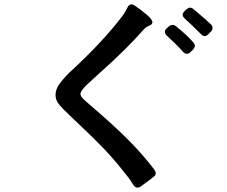

<svg xmlns="http://www.w3.org/2000/svg" viewBox="-20 -820 1040 878"><path d="M608 38Q598 38 590 26Q571 -5 559 -18Q506 -87 454.5 -140.5Q403 -194 297 -294Q266 -323 250 -342.5Q234 -362 234 -385Q234 -410 249.5 -432.5Q265 -455 293 -484Q444 -622 536 -742Q551 -761 562 -784Q569 -800 581 -800Q587 -800 594 -796Q625 -775 651 -753Q677 -731 677 -718Q677 -715 674 -710Q669 -705 661.5 -702Q654 -699 649 -696L639 -687Q558 -595 440 -490L393 -447Q389 -444 377 -432.5Q365 -421 356.5 -409.5Q348 -398 348 -390Q348 -376 377 -353Q391 -341 393 -339Q507 -241 571 -176Q635 -111 686 -44Q692 -35 692 -28Q692 -18 683 -12Q665 3 623 33Q617 38 608 38ZM916 -655Q907 -655 899 -664Q851 -712 825 -735Q815 -745 815 -752Q815 -760 824 -769L832 -777Q842 -785 849 -785Q858 -785 866 -777L884 -762Q927 -726 944 -709Q952 -702 952 -693Q952 -683 944 -675L932 -663Q924 -655 916 -655ZM835 -574Q825 -574 816 -584Q790 -614 743 -657Q734 -666 734 -674Q734 -684 743 -691L753 -700Q760 -706 769 -706Q778 -706 786 -699Q835 -660 864 -626Q871 -619 871 -610Q871 -603 863 -593L850 -581Q843 -574 835 -574Z"/></svg>

Font: Shippori Gothic B2 Bold
Style: Regular
Weight: 700
Designer: FONTDASU
Foundry: FONTDASU / Google Inc. / but / Adobe
Version: Version 1.130